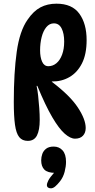

<svg xmlns="http://www.w3.org/2000/svg" viewBox="-20 -759 519 1044"><path d="M131 7Q101 7 84.5 -13.5Q68 -34 61.5 -80.5Q55 -127 55 -205Q55 -364 71 -477.5Q87 -591 130 -652Q162 -699 200 -719Q238 -739 287 -739Q372 -739 411.5 -684.5Q451 -630 451 -541Q451 -464 425.5 -414Q400 -364 357 -339.5Q314 -315 262 -316V-314Q360 -240 403 -175Q446 -110 446 -63Q446 -37 431 -21Q416 -5 388 -5Q363 -5 332 -32Q301 -59 264 -122Q227 -185 183 -292H179Q184 -270 187.5 -237.5Q191 -205 193.5 -171Q196 -137 196 -107Q196 -52 181 -22.5Q166 7 131 7ZM243 -399Q267 -399 286.5 -415Q306 -431 317.5 -461.5Q329 -492 329 -533Q329 -577 315 -604.5Q301 -632 273 -632Q249 -632 232 -611.5Q215 -591 206.5 -557.5Q198 -524 198 -485Q198 -448 209 -423.5Q220 -399 243 -399ZM281 181Q239 181 221.5 163.5Q204 146 204 113Q204 95 210 78Q216 61 231 49.5Q246 38 272 38Q302 38 320.5 59Q339 80 339 121Q339 146 331.5 175Q324 204 307 226Q292 245 280 255Q268 265 257 265Q247 265 241 260.5Q235 256 235 247Q235 238 243 222Q251 206 276 178Z"/></svg>

Font: DynaPuff Condensed
Style: Regular
Weight: 400
Width: 3
Designer: Toshi Omagari, Jennifer Daniel
Foundry: Google Fonts
Version: Version 2.000